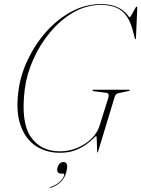

<svg xmlns="http://www.w3.org/2000/svg" viewBox="-20 -734 688 935"><path d="M471 -714Q512.5 -714 538.8 -704.2Q565 -694.5 580 -682Q595 -669.5 602 -659.8Q609 -650 611.5 -650Q614.5 -650 621.5 -663Q628.5 -676 635.8 -689Q643 -702 645 -702Q648.5 -702 648.5 -696.5L642 -547.5Q642 -543 640 -543Q638 -543 636.5 -548L626 -588Q609 -652 572.8 -681Q536.5 -710 471 -710Q400.5 -710 337.2 -673.5Q274 -637 223.8 -576.5Q173.5 -516 141.5 -443.5Q109.5 -371 100.5 -299Q81 -140 129.2 -68.5Q177.5 3 272 3Q316.5 3 356.8 -14Q397 -31 425.5 -59Q454 -87 464 -119L507 -256Q514 -280 498 -282L437 -290Q430 -291 430.5 -294Q430.5 -297 434.5 -297H609.5Q612.5 -297 612.5 -295Q612 -292 606 -291L556 -280Q542.5 -277 538 -261L458 3Q456 9 453.5 9Q453 9 452.8 -3.2Q452.5 -15.5 452 -31.2Q451.5 -47 450.8 -59.2Q450 -71.5 449 -71.5Q446 -71.5 434 -59.2Q422 -47 400 -30.8Q378 -14.5 346.2 -2.2Q314.5 10 271.5 10Q205 10 154.8 -23Q104.5 -56 80.8 -121.8Q57 -187.5 69 -285.5Q78 -363 113.2 -439Q148.5 -515 203.2 -577.2Q258 -639.5 326.8 -676.8Q395.5 -714 471 -714ZM279 111.5Q266 111.5 261.2 103.8Q256.5 96 259.5 84Q267 55 289.5 55Q315.5 55 303 103.5Q296 133 274.8 152.8Q253.5 172.5 227 180.5Q222.5 182 222.5 180Q222.5 177.5 225 177Q252 168.5 270.2 151.8Q288.5 135 292.5 119Q294 111.5 288 111.5Z"/></svg>

Font: Fraunces 144pt Thin
Style: Italic
Weight: 100
Italic angle: -16°
Version: Version 1.000;[b76b70a41]